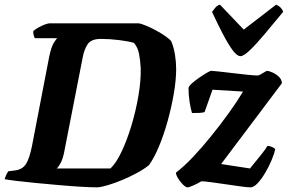

<svg xmlns="http://www.w3.org/2000/svg" viewBox="-31 -804 1235 824"><path d="M387 0Q360 0 317 -2.5Q274 -5 223.5 -9.5Q173 -14 125 -18.5Q77 -23 40.5 -27.5Q4 -32 -11 -35Q-4 -58 5 -69L36 -73Q65 -77 80 -99.5Q95 -122 106 -176L180 -560Q189 -603 200 -620.5Q211 -638 215 -640H118Q116 -645 113.5 -653Q111 -661 112 -671Q120 -678 134 -686Q148 -694 162 -699Q176 -704 182 -704H562Q574 -703 594.5 -694.5Q615 -686 637.5 -674Q660 -662 678.5 -649Q697 -636 704 -627Q715 -600 720 -569Q725 -538 725 -507Q725 -461 715 -402.5Q705 -344 688.5 -284.5Q672 -225 651 -175Q630 -125 608 -95Q587 -78 556.5 -61.5Q526 -45 493.5 -31.5Q461 -18 432.5 -9.5Q404 -1 387 0ZM212 -81H443Q467 -103 490.5 -152.5Q514 -202 533 -265Q552 -328 563 -392.5Q574 -457 573 -510Q571 -547 565.5 -574Q560 -601 544 -620Q520 -627 480 -632Q440 -637 402 -637Q360 -637 345 -614Q330 -591 324 -558L244 -149Q238 -121 229 -104Q220 -87 212 -81ZM774 0Q766 0 754 -12Q742 -24 733 -39Q724 -54 724 -63Q757 -88 796 -129Q835 -170 875 -219.5Q915 -269 951 -319Q987 -369 1012 -411L881 -419L847 -323Q839 -320 824 -319.5Q809 -319 793 -319Q787 -338 782.5 -368Q778 -398 778 -427Q780 -435 793.5 -447Q807 -459 824.5 -471Q842 -483 856.5 -491.5Q871 -500 876 -500Q883 -500 909.5 -497Q936 -494 969.5 -490Q1003 -486 1032.5 -483Q1062 -480 1075 -480Q1079 -480 1088 -485Q1097 -490 1105 -495Q1113 -500 1116 -500Q1121 -500 1136 -494Q1151 -488 1164.5 -476Q1178 -464 1179 -447L918 -100L1042 -81Q1052 -94 1067 -112Q1082 -130 1096 -148Q1110 -166 1117 -178Q1126 -178 1137 -173Q1148 -168 1150 -163Q1146 -144 1134.5 -116.5Q1123 -89 1107 -62Q1091 -35 1074.5 -17.5Q1058 0 1044 0Q1031 0 1002 -4Q973 -8 939 -13Q905 -18 875.5 -22Q846 -26 833 -26Q817 -16 798.5 -8Q780 0 774 0ZM1001 -563Q986 -563 967 -589Q948 -615 925.5 -658Q903 -701 879 -753Q886 -762 893 -771Q900 -780 913 -784L1015 -677L1154 -784Q1166 -779 1174 -770.5Q1182 -762 1184 -753Q1142 -702 1105.5 -658.5Q1069 -615 1042 -589Q1015 -563 1001 -563Z"/></svg>

Font: Texturina ExtraBold
Style: Italic
Weight: 800
Italic angle: -11°
Designer: Guillermo Torres Carreño
Foundry: Omnibus-Type
Version: Version 1.002; ttfautohint (v1.8.3)